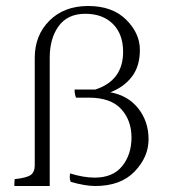

<svg xmlns="http://www.w3.org/2000/svg" viewBox="-20 -671 567 641"><path d="M96 -119V-478Q96 -553 145 -602Q194 -651 274.5 -651Q355 -651 401 -605.5Q447 -560 447 -504.5Q447 -449 419.5 -414Q392 -379 348 -363Q408 -352 442 -308.5Q476 -265 476 -206Q476 -147 429.5 -98.5Q383 -50 298 -50Q264 -50 216 -64Q211 -76 214 -92Q259 -78 296 -78Q357 -78 388 -116.5Q419 -155 419 -212Q419 -269 384.5 -307Q350 -345 276 -345H234Q229 -355 229 -372H298Q391 -402 391 -498Q391 -557 357 -591Q323 -625 264.5 -625Q206 -625 176 -584Q146 -543 146 -478V-50H28Q28 -53 28 -58.5Q28 -64 29 -73Q68 -77 82 -86.5Q96 -96 96 -119Z"/></svg>

Font: Halant Light
Style: Regular
Weight: 300
Designer: Hitesh Malaviya (Devanagari), Satya Rajpurohit (Latin)
Foundry: Indian Type Foundry
Version: Version 1.101;PS 1.0;hotconv 1.0.78;makeotf.lib2.5.61930; tt